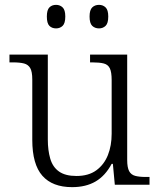

<svg xmlns="http://www.w3.org/2000/svg" viewBox="-20 -761 658 791"><path d="M277 10Q196 10 154.5 -37Q113 -84 113 -185V-433Q113 -466 104.5 -480.5Q96 -495 79 -499.5Q62 -504 33 -504H19V-536H177V-186Q177 -142 187 -107.5Q197 -73 223 -54.5Q249 -36 295 -36Q345 -36 377 -59.5Q409 -83 424.5 -122Q440 -161 440 -210V-431Q440 -464 432.5 -479.5Q425 -495 407.5 -499.5Q390 -504 361 -504H351V-536H504V-102Q504 -71 512 -56Q520 -41 537 -36.5Q554 -32 579 -32H596V0H453L445 -86H440Q414 -37 374 -13.5Q334 10 277 10ZM388 -644Q371 -644 360 -654.5Q349 -665 349 -693Q349 -720 360 -730.5Q371 -741 388 -741Q404 -741 415 -730.5Q426 -720 426 -693Q426 -665 415 -654.5Q404 -644 388 -644ZM211 -644Q194 -644 183.5 -654.5Q173 -665 173 -693Q173 -720 183.5 -730.5Q194 -741 211 -741Q227 -741 238 -730.5Q249 -720 249 -693Q249 -665 238 -654.5Q227 -644 211 -644Z"/></svg>

Font: Noto Serif Thai Light
Style: Regular
Weight: 300
Version: Version 2.001